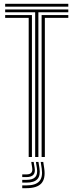

<svg xmlns="http://www.w3.org/2000/svg" viewBox="-20 -820 384 1003"><path d="M163.7 0V-756H7V-770.7H336.8V-756H180.5V0ZM129.9 0V-726.6H7V-741.3H146.8V0ZM197.4 0V-741.3H336.8V-726.6H214.3V0ZM7 -785.3V-800H336.8V-785.3ZM192.7 26H206L211.2 60.6Q218.7 112.8 196.1 137.9Q173.4 163 117.9 163H96.2V148.5H117.9Q165.8 148.5 185.2 127Q204.6 105.6 197.9 60.6ZM143.3 26H155.8L161 56.5Q165.3 80.7 154.6 92.9Q143.9 105.1 117.9 105.1H96.2V91.1H117.9Q136.3 91.1 143.6 82.4Q150.9 73.8 148.1 56.5ZM167.6 26H180.9L186.1 58.5Q192.1 96.8 175.5 115.4Q158.9 134 117.9 134H96.2V119.6H117.9Q151.2 119.6 164.5 104.8Q177.8 90 172.8 58.5Z"/></svg>

Font: Big Shoulders Inline Text SC Thin
Style: Regular
Weight: 100
Designer: Patric King
Foundry: XO Type Co
Version: Version 2.002